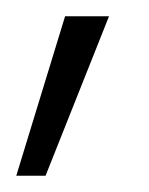

<svg xmlns="http://www.w3.org/2000/svg" viewBox="-22 -93 183 236"><path d="M-2 123 58 -73H112L34 123Z"/></svg>

Font: DM Sans ExtraLight
Style: Regular
Weight: 200
Designer: Colophon Foundry, Jonny Pinhorn
Foundry: Colophon Foundry
Version: Version 4.004; ttfautohint (v1.8.4.7-5d5b)